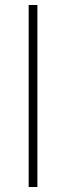

<svg xmlns="http://www.w3.org/2000/svg" viewBox="-20 -750 265 770"><path d="M95 0V-730H130V0Z"/></svg>

Font: TypoPRO Titillium Text
Style: 1 wt
Weight: 100
Designer: Accademia di Belle Arti di Urbino and others
Foundry: Accademia di Belle Arti di Urbino and others.
Version: Version 25.000